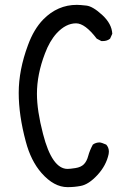

<svg xmlns="http://www.w3.org/2000/svg" viewBox="-20 -780 540 790"><path d="M258 -10Q202 -10 151 -68Q107 -118 86 -198Q57 -306 57 -398Q57 -492 95 -594Q119 -660 158 -700Q217 -760 296 -760Q309 -760 335.5 -757Q362 -754 401 -718Q440 -682 442 -641L433 -621Q421 -611 403 -611H397L378 -621Q330 -684 293 -684Q251 -684 213 -643Q184 -611 165 -560Q132 -474 132 -394Q132 -325 157 -229Q194 -85 258 -85Q268 -85 290.5 -88.5Q313 -92 325 -104Q337 -116 343 -138.5Q349 -161 362 -185Q374 -194 391 -194Q396 -194 417 -185Q428 -173 428 -156L427 -146Q417 -99 381 -60Q345 -21 312 -15Q286 -10 258 -10Z"/></svg>

Font: Xiaolai SC
Style: Regular
Weight: 400
Designer: Nozomi Seto 瀬戸のぞみ
Version: Version 3.11;December 4, 2020;FontCreator 13.0.0.2613 64-bit